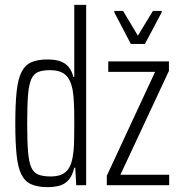

<svg xmlns="http://www.w3.org/2000/svg" viewBox="-20 -763 743 791"><path d="M176 8Q136 8 109.5 -3.5Q83 -15 68.5 -43.5Q54 -72 48.5 -123.5Q43 -175 43 -255Q43 -334 48.5 -385.5Q54 -437 68.5 -466Q83 -495 109 -506.5Q135 -518 176 -518Q206 -518 227 -511Q248 -504 262 -488Q276 -472 282 -446H286V-743H335V0H294L290 -72H286Q278 -39 262.5 -21.5Q247 -4 225 2Q203 8 176 8ZM190 -36Q227 -36 248 -52.5Q269 -69 277 -104Q284 -136 285 -172.5Q286 -209 286 -267Q286 -307 284.5 -339Q283 -371 279 -394Q270 -438 248 -456Q226 -474 186 -474Q156 -474 137.5 -466.5Q119 -459 109 -437Q99 -415 95.5 -371.5Q92 -328 92 -255Q92 -182 95.5 -138.5Q99 -95 109 -73Q119 -51 138.5 -43.5Q158 -36 190 -36ZM420 0V-39L619 -467H426V-510H676V-471L476 -43H677V0ZM519 -582 451 -712V-718H487L548 -616L610 -718H646V-712L577 -582Z"/></svg>

Font: Saira ExtraCondensed Light
Style: Regular
Weight: 300
Width: 2
Designer: Hector Gatti with collaboration of the Omnibus-Type team
Foundry: Omnibus-Type
Version: Version 1.101